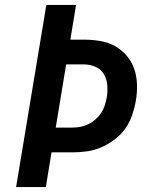

<svg xmlns="http://www.w3.org/2000/svg" viewBox="-20 -755 640 775"><path d="M45 0 167 -735H287L264 -595H319Q352 -595 384.5 -589.5Q417 -584 444 -569Q471 -554 491.5 -530Q512 -506 522 -476Q532 -446 533 -413Q534 -380 528 -347Q523 -318 513 -289Q503 -260 485 -235Q467 -210 441.5 -191Q416 -172 388 -160Q360 -148 330.5 -144Q301 -140 272 -140H188L165 0ZM272 -240Q288 -240 304.5 -243Q321 -246 336.5 -253.5Q352 -261 365.5 -273Q379 -285 388.5 -299.5Q398 -314 403 -330Q408 -346 411 -362Q415 -386 413 -411Q411 -436 399.5 -455.5Q388 -475 366 -485Q344 -495 319 -495H247L205 -240Z"/></svg>

Font: Iosevka Curly Extended
Style: Bold Italic
Weight: 700
Width: 7
Italic angle: -9°
Monospace: yes
Designer: Belleve Invis
Foundry: Belleve Invis
Version: Version 11.1.0; ttfautohint (v1.8.3)